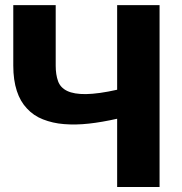

<svg xmlns="http://www.w3.org/2000/svg" viewBox="-20 -749 729 769"><path d="M449.2 -728.5H619.1V0H449.2V-273.4Q386.2 -259.3 335.9 -253.9Q282.7 -248 235.8 -252Q191.4 -255.4 151.9 -271Q114.3 -285.6 87.9 -314.5Q61 -342.8 47.4 -384.8Q33.2 -428.2 33.2 -486.3V-728.5H203.1V-485.8Q203.1 -450.2 212.4 -424.3Q221.7 -397.9 249 -384.8Q276.4 -371.6 324.2 -372.1Q375.5 -373 449.2 -389.6Z"/></svg>

Font: Lato-ExtraBold
Style: Regular
Weight: 500
Designer: Lukasz Dziedzic with Adam Twardoch and Botio Nikoltchev
Foundry: tyPoland Lukasz Dziedzic
Version: ""